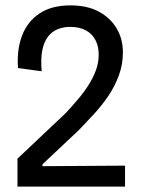

<svg xmlns="http://www.w3.org/2000/svg" viewBox="-20 -694 532 714"><path d="M45 0V-104L225 -274Q249 -300 271 -326Q293 -352 310 -379Q327 -406 337 -433.5Q347 -461 347 -491Q347 -522 335 -545Q323 -568 299.5 -581Q276 -594 241 -594Q215 -594 193.5 -585Q172 -576 157.5 -556.5Q143 -537 137 -505.5Q131 -474 135 -429L47 -441Q42 -509 62 -561.5Q82 -614 127 -644Q172 -674 242 -674Q305 -674 348 -650.5Q391 -627 414 -588Q437 -549 437 -499Q437 -454 422 -413.5Q407 -373 383 -337.5Q359 -302 330 -270.5Q301 -239 274 -211L138 -83V-76L445 -78V0Z"/></svg>

Font: Bricolage Grotesque SemiCondensed
Style: Regular
Weight: 400
Width: 4
Designer: Mathieu Triay
Foundry: Atelier Triay
Version: Version 1.001;gftools[0.9.33.dev8+g029e19f]